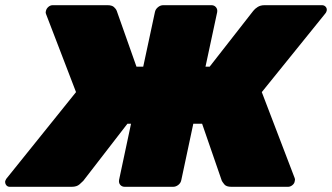

<svg xmlns="http://www.w3.org/2000/svg" viewBox="-42 -720 1280 740"><path d="M1199 -700Q1208 -700 1213.5 -693.5Q1219 -687 1217 -678Q1215 -671 1211 -667L967 -365L1094 -33Q1096 -28 1094 -22Q1093 -13 1085 -6.5Q1077 0 1068 0H850Q830 0 822.5 -9.5Q815 -19 813 -23L737 -243H703L657 -27Q655 -15 645.5 -7.5Q636 0 625 0H439Q428 0 421.5 -7.5Q415 -15 417 -27L463 -243H449L279 -23Q275 -19 264.5 -9.5Q254 0 234 0H-4Q-13 0 -18 -6.5Q-23 -13 -22 -22Q-21 -24 -19.5 -27.5Q-18 -31 -16 -33L251 -365L135 -667Q133 -672 135 -678Q137 -687 144.5 -693.5Q152 -700 161 -700H372Q389 -700 397 -693Q405 -686 408 -678L484 -463H510L555 -673Q557 -684 566.5 -692Q576 -700 587 -700H773Q784 -700 790.5 -692Q797 -684 795 -673L750 -463H766L934 -678Q940 -686 951 -693Q962 -700 978 -700Z"/></svg>

Font: Rubik Black
Style: Italic
Weight: 900
Italic angle: -12°
Designer: Hubert and Fischer
Foundry: Hubert and Fischer
Version: Version 2.300;gftools[0.9.30]